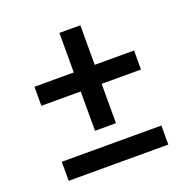

<svg xmlns="http://www.w3.org/2000/svg" viewBox="-114 -734 829 844"><g transform="rotate(-20 300.0 -312.5)"><path d="M349 -167H251V-351H67V-440H251V-625H349V-440H533V-351H349ZM533 0H67V-89H533Z"/></g></svg>

Font: IBM Plex Sans KR Medm
Style: Regular
Weight: 500
Designer: Mike Abbink; Paul van der Laan; Pieter van Rosmalen; Wujin Sim; Chorong Kim; Dohee Lee;
Foundry: Sandoll Inc.
Version: Version 1.003